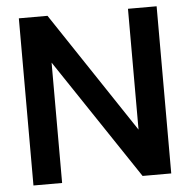

<svg xmlns="http://www.w3.org/2000/svg" viewBox="-51 -750 793 801"><g transform="rotate(-5 345.5 -350.0)"><path d="M57 0V-700H177L514 -194V-700H634V0H514L177 -504V0Z"/></g></svg>

Font: Host Grotesk SemiBold
Style: Regular
Weight: 600
Designer: Doukan Karapınar
Foundry: Element Type
Version: Version 1.003